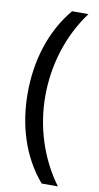

<svg xmlns="http://www.w3.org/2000/svg" viewBox="-97 -757 493 957"><g transform="rotate(10 150.0 -278.0)"><path d="M40 -274C40 -113 86 41 187 158H269C177 33 129 -120 129 -275C129 -433 177 -589 270 -714H187C86 -593 40 -437 40 -274Z"/></g></svg>

Font: Noto Sans Tifinagh Agraw Imazighen
Style: Regular
Weight: 400
Designer: JamraPatel
Foundry: JamraPatel LLC
Version: Version 2.006